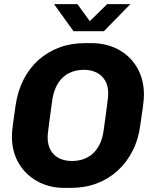

<svg xmlns="http://www.w3.org/2000/svg" viewBox="-20 -905 749 935"><path d="M294 10Q221 10 163 -21.5Q105 -53 71.5 -109.5Q38 -166 38 -242Q38 -262 43.5 -304Q49 -346 56 -392Q66 -461 94.5 -517Q123 -573 167 -612.5Q211 -652 268.5 -673.5Q326 -695 394 -695H425Q498 -695 556 -664Q614 -633 647.5 -576Q681 -519 681 -443Q681 -423 675.5 -381.5Q670 -340 663 -294Q654 -225 625 -169Q596 -113 552 -73Q508 -33 450.5 -11.5Q393 10 325 10ZM330 -121Q361 -121 387.5 -130.5Q414 -140 434 -159Q454 -178 467 -206Q480 -234 485 -272Q492 -321 496 -352Q500 -383 502.5 -401.5Q505 -420 506 -431Q507 -442 507 -450Q507 -487 492 -512.5Q477 -538 450.5 -551.5Q424 -565 389 -565Q358 -565 331.5 -555.5Q305 -546 285 -527Q265 -508 252 -479.5Q239 -451 234 -414Q227 -365 223 -333.5Q219 -302 216.5 -283.5Q214 -265 213 -254.5Q212 -244 212 -236Q212 -199 227 -173Q242 -147 268.5 -134Q295 -121 330 -121ZM338 -753 243 -885H357L431 -783H398L502 -885H615L486 -753Z"/></svg>

Font: Chivo Medium
Style: Bold Italic
Weight: 700
Italic angle: -8.05°
Version: Version 2.002